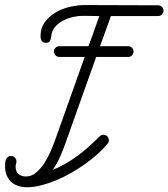

<svg xmlns="http://www.w3.org/2000/svg" viewBox="-20 -747 680 775"><path d="M219.7 -517.1Q210.9 -517.1 204.3 -523.4Q197.8 -529.8 197.8 -538.6Q197.8 -547.9 204.1 -554.2Q210.4 -560.5 219.7 -560.5H337.4L380.9 -682.1Q363.8 -682.1 347.2 -682.6Q330.6 -683.1 313.5 -683.1Q295.4 -683.1 273.9 -678.2Q252.4 -673.3 233.6 -663.3Q214.8 -653.3 201.7 -637.7Q188.5 -622.1 187 -600.6Q186 -590.8 182.1 -582.5Q178.2 -574.2 166 -574.2Q153.3 -574.2 148.4 -581.8Q143.6 -589.4 143.6 -600.6Q143.6 -633.8 161.1 -657.7Q178.7 -681.6 205.1 -697Q231.4 -712.4 262.7 -719.5Q293.9 -726.6 321.8 -726.6Q396 -726.6 470 -726.1Q543.9 -725.6 618.2 -725.6Q627 -725.6 633.5 -719.2Q640.1 -712.9 640.1 -704.1Q640.1 -694.8 633.8 -688.5Q627.4 -682.1 618.2 -682.1H427.7L383.8 -560.5H497.6Q506.8 -560.5 512.9 -554Q519 -547.4 519 -538.6Q519 -529.8 512.7 -523.4Q506.3 -517.1 497.6 -517.1H368.2L245.6 -172.9Q235.4 -143.6 222.9 -115Q210.4 -86.4 192.4 -61Q221.7 -73.2 246.6 -87.6Q271.5 -102.1 294.2 -118.9Q316.9 -135.7 338.4 -155Q359.9 -174.3 381.8 -196.3Q388.7 -203.1 397 -203.1Q406.7 -203.1 413.1 -196.8Q419.4 -190.4 419.4 -180.7Q419.4 -172.9 414.1 -166.5Q397.5 -146.5 374.5 -125.7Q351.6 -105 324.5 -85.7Q297.4 -66.4 267.1 -49.1Q236.8 -31.7 206.1 -19Q175.3 -6.3 145.5 1.2Q115.7 8.8 88.9 8.8Q69.3 8.8 53.2 3.4Q37.1 -2 25.4 -12.7Q13.7 -23.4 7.1 -39.1Q0.5 -54.7 0.5 -74.7Q0.5 -81.1 1 -88.6Q1.5 -96.2 3.9 -102.5Q6.3 -108.9 11.2 -113Q16.1 -117.2 24.9 -117.2Q34.2 -117.2 40.3 -110.8Q46.4 -104.5 46.4 -95.2Q46.4 -89.8 44.7 -85Q43 -80.1 43 -74.7Q43 -54.7 54.4 -44.7Q65.9 -34.7 85 -34.7Q107.4 -34.7 126 -50.5Q144.5 -66.4 159.2 -89.1Q173.8 -111.8 184.3 -136.2Q194.8 -160.6 201.2 -178.2L321.8 -517.1Z"/></svg>

Font: Helvetia Verbundene
Style: Regular
Weight: 400
Designer: Peter Wiegel, original typeface by Carl Albert Fahrenwaldt 1901
Foundry: Peter Wiegel
Version: Version 2.000